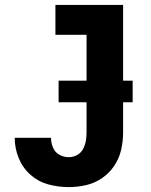

<svg xmlns="http://www.w3.org/2000/svg" viewBox="-20 -755 616 783"><path d="M260 8Q296 8 331 0Q366 -8 396 -28.5Q426 -49 446 -79Q466 -109 474 -144Q482 -179 482 -215V-735H206V-613H333V-215Q333 -197 330 -180Q327 -163 318.5 -147Q310 -131 294 -122.5Q278 -114 260 -114Q240 -114 222 -124Q204 -134 196 -153.5Q188 -173 188 -193H40Q40 -151 56 -111Q72 -71 104 -42.5Q136 -14 177 -3Q218 8 260 8ZM219 -338H521V-426H219Z"/></svg>

Font: Iosevka Sparkle Heavy
Style: Regular
Weight: 900
Designer: Belleve Invis
Foundry: Belleve Invis
Version: Version 4.5.0; ttfautohint (v1.8.3)